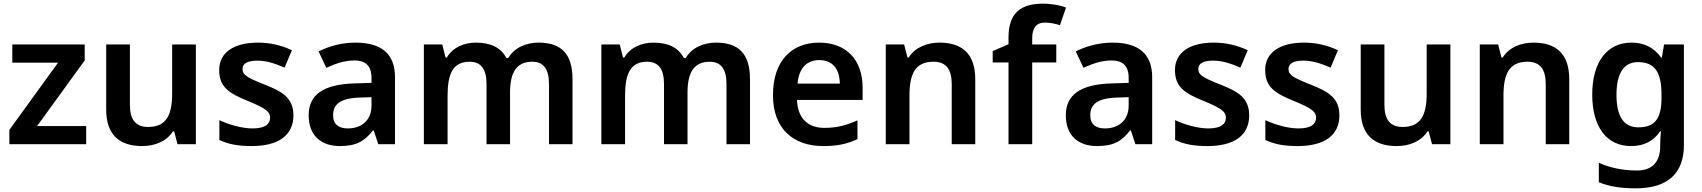

<svg xmlns="http://www.w3.org/2000/svg" viewBox="-20 -785 9265 1045"><path d="M449 0V-99H182L441 -456V-543H47V-444H296L31 -78V0Z M1046 -543H917V-278C917 -159 886 -94 786 -94C718 -94 687 -134 687 -215V-543H558V-188C558 -50 632 10 753 10C821 10 886 -14 921 -70H928L946 0H1046Z M1577 -157C1577 -251 1518 -286 1422 -324C1323 -363 1300 -377 1300 -410C1300 -439 1327 -455 1381 -455C1431 -455 1478 -439 1529 -417L1569 -512C1509 -539 1451 -553 1384 -553C1257 -553 1173 -502 1173 -404C1173 -313 1224 -278 1328 -236C1433 -193 1450 -175 1450 -144C1450 -109 1422 -86 1354 -86C1298 -86 1227 -106 1174 -131V-23C1224 0 1274 10 1350 10C1496 10 1577 -49 1577 -157Z M1914 -553C1840 -553 1768 -533 1714 -505L1756 -416C1804 -438 1855 -456 1909 -456C1967 -456 2002 -429 2002 -361V-334L1909 -331C1742 -326 1660 -271 1660 -158C1660 -43 1732 10 1829 10C1920 10 1963 -16 2010 -75H2014L2039 0H2130V-364C2130 -493 2055 -553 1914 -553ZM1937 -254 2002 -256V-210C2002 -129 1946 -86 1873 -86C1825 -86 1793 -107 1793 -157C1793 -215 1828 -250 1937 -254Z M2911 -553C2845 -553 2780 -527 2746 -469H2736C2707 -526 2651 -553 2570 -553C2507 -553 2445 -528 2412 -472H2405L2387 -543H2287V0H2416V-264C2416 -383 2445 -449 2536 -449C2599 -449 2628 -408 2628 -328V0H2756V-281C2756 -389 2790 -449 2877 -449C2939 -449 2968 -408 2968 -328V0H3096V-354C3096 -493 3034 -553 2911 -553Z M3877 -553C3811 -553 3746 -527 3712 -469H3702C3673 -526 3617 -553 3536 -553C3473 -553 3411 -528 3378 -472H3371L3353 -543H3253V0H3382V-264C3382 -383 3411 -449 3502 -449C3565 -449 3594 -408 3594 -328V0H3722V-281C3722 -389 3756 -449 3843 -449C3905 -449 3934 -408 3934 -328V0H4062V-354C4062 -493 4000 -553 3877 -553Z M4438 -553C4288 -553 4187 -453 4187 -267C4187 -82 4300 10 4460 10C4540 10 4592 -2 4647 -28V-130C4587 -103 4535 -89 4466 -89C4374 -89 4321 -145 4318 -241H4675V-307C4675 -461 4585 -553 4438 -553ZM4439 -458C4515 -458 4550 -405 4551 -330H4321C4328 -415 4372 -458 4439 -458Z M5094 -553C5026 -553 4961 -528 4926 -472H4919L4901 -543H4801V0H4930V-264C4930 -383 4961 -449 5061 -449C5129 -449 5160 -408 5160 -327V0H5288V-354C5288 -493 5215 -553 5094 -553Z M5729 -445V-543H5598V-577C5598 -631 5619 -662 5667 -662C5699 -662 5726 -655 5749 -648L5782 -744C5753 -755 5709 -765 5656 -765C5541 -765 5469 -719 5469 -581V-544L5383 -507V-445H5469V0H5598V-445Z M6035 -553C5961 -553 5889 -533 5835 -505L5877 -416C5925 -438 5976 -456 6030 -456C6088 -456 6123 -429 6123 -361V-334L6030 -331C5863 -326 5781 -271 5781 -158C5781 -43 5853 10 5950 10C6041 10 6084 -16 6131 -75H6135L6160 0H6251V-364C6251 -493 6176 -553 6035 -553ZM6058 -254 6123 -256V-210C6123 -129 6067 -86 5994 -86C5946 -86 5914 -107 5914 -157C5914 -215 5949 -250 6058 -254Z M6779 -157C6779 -251 6720 -286 6624 -324C6525 -363 6502 -377 6502 -410C6502 -439 6529 -455 6583 -455C6633 -455 6680 -439 6731 -417L6771 -512C6711 -539 6653 -553 6586 -553C6459 -553 6375 -502 6375 -404C6375 -313 6426 -278 6530 -236C6635 -193 6652 -175 6652 -144C6652 -109 6624 -86 6556 -86C6500 -86 6429 -106 6376 -131V-23C6426 0 6476 10 6552 10C6698 10 6779 -49 6779 -157Z M7270 -157C7270 -251 7211 -286 7115 -324C7016 -363 6993 -377 6993 -410C6993 -439 7020 -455 7074 -455C7124 -455 7171 -439 7222 -417L7262 -512C7202 -539 7144 -553 7077 -553C6950 -553 6866 -502 6866 -404C6866 -313 6917 -278 7021 -236C7126 -193 7143 -175 7143 -144C7143 -109 7115 -86 7047 -86C6991 -86 6920 -106 6867 -131V-23C6917 0 6967 10 7043 10C7189 10 7270 -49 7270 -157Z M7874 -543H7745V-278C7745 -159 7714 -94 7614 -94C7546 -94 7515 -134 7515 -215V-543H7386V-188C7386 -50 7460 10 7581 10C7649 10 7714 -14 7749 -70H7756L7774 0H7874Z M8327 -553C8259 -553 8194 -528 8159 -472H8152L8134 -543H8034V0H8163V-264C8163 -383 8194 -449 8294 -449C8362 -449 8393 -408 8393 -327V0H8521V-354C8521 -493 8448 -553 8327 -553Z M8860 -553C8726 -553 8646 -447 8646 -270C8646 -94 8725 10 8857 10C8925 10 8979 -15 9016 -71H9020C9018 -54 9016 -24 9016 -4V10C9016 97 8972 143 8890 143C8815 143 8744 129 8682 101V207C8741 231 8805 240 8883 240C9057 240 9145 159 9145 4V-543H9037L9025 -472H9021C8982 -526 8928 -553 8860 -553ZM8895 -447C8984 -447 9023 -396 9023 -270V-251C9023 -136 8984 -92 8897 -92C8817 -92 8778 -152 8778 -269C8778 -386 8818 -447 8895 -447Z"/></svg>

Font: Noto Sans Thaana SemiBold
Style: Regular
Weight: 600
Designer: David Williams
Foundry: Google Inc.
Version: Version 3.001